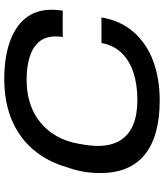

<svg xmlns="http://www.w3.org/2000/svg" viewBox="44 -782 750 877"><g transform="rotate(-90 418.5 -343.0)"><path d="M399 12Q236 12 151.5 -56Q67 -124 67 -260Q67 -302 74 -339.5Q81 -377 93 -410Q119 -501 174 -565.5Q229 -630 310.5 -664Q392 -698 496 -698Q591 -698 662.5 -674Q734 -650 773.5 -602Q813 -554 813 -482Q813 -470 812 -457Q811 -444 809 -431H688Q690 -440 690.5 -448.5Q691 -457 691 -464Q691 -510 666.5 -539Q642 -568 597.5 -582Q553 -596 492 -596Q434 -596 385 -580Q336 -564 298.5 -533.5Q261 -503 236 -459Q211 -415 201 -359Q198 -342 196 -329.5Q194 -317 193 -306.5Q192 -296 191.5 -287.5Q191 -279 191 -271Q191 -210 215.5 -169.5Q240 -129 287 -109.5Q334 -90 400 -90Q471 -90 526 -108Q581 -126 616 -162.5Q651 -199 661 -254H778Q763 -166 710.5 -106.5Q658 -47 578 -17.5Q498 12 399 12Z"/></g></svg>

Font: Archivo SemiExpanded Medium
Style: Italic
Weight: 500
Width: 6
Italic angle: -10°
Designer: Hector Gatti
Foundry: Omnibus-Type
Version: Version 2.001